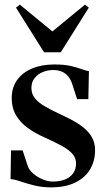

<svg xmlns="http://www.w3.org/2000/svg" viewBox="-20 -797 452 828"><path d="M199 11Q161 11 127 2.5Q93 -6 67 -15Q41 -24 25.5 -24.5L27.5 -148.5H77.5L100 -80.5Q105.5 -64 123 -48.8Q140.5 -33.5 163.5 -23.8Q186.5 -14 207 -14Q238 -14 260.5 -23Q283 -32 295.5 -49.8Q308 -67.5 308 -92Q308 -115 293.2 -132.5Q278.5 -150 248.5 -166.8Q218.5 -183.5 174 -203.5Q132.5 -221.5 100 -245Q67.5 -268.5 49 -300Q30.5 -331.5 30.5 -373.5Q30.5 -419 53.5 -451.5Q76.5 -484 118 -501.5Q159.5 -519 214.5 -519Q256 -519 283.8 -512.8Q311.5 -506.5 330.2 -499.5Q349 -492.5 363.5 -490L361 -369.5H312.5L291.5 -434.5Q286 -452 275.5 -465.8Q265 -479.5 248.8 -487.2Q232.5 -495 208.5 -495Q187 -495 165.8 -486.8Q144.5 -478.5 130 -461.2Q115.5 -444 115.5 -417.5Q115.5 -391 131.5 -372Q147.5 -353 173.8 -338.2Q200 -323.5 231 -308.5Q261.5 -294.5 290 -279.5Q318.5 -264.5 341 -246.2Q363.5 -228 376.8 -204.2Q390 -180.5 390 -148.5Q390 -103.5 368.8 -67.2Q347.5 -31 305 -10Q262.5 11 199 11ZM170 -571.5 49 -764 65.5 -777 206 -661.5 346.5 -777 363 -764 242 -571.5Z"/></svg>

Font: Merriweather 144pt SemiBold
Style: Regular
Weight: 600
Version: Version 2.100